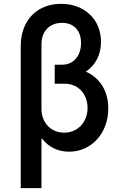

<svg xmlns="http://www.w3.org/2000/svg" viewBox="-20 -780 640 1000"><path d="M196 -57H200C233 -14 282 10 340 10C456 10 544 -86 544 -215C544 -306 500 -375 427 -407C476 -439 506 -494 506 -562C506 -678 421 -760 298 -760C172 -760 88 -673 88 -540V200H196ZM196 -213V-550C196 -617 238 -661 303 -661C364 -661 402 -622 402 -556C402 -489 363 -443 304 -443H265V-344H317C387 -344 436 -291 436 -218C436 -143 384 -89 314 -89C246 -89 196 -140 196 -213Z"/></svg>

Font: CommitMono
Style: 600Regular
Weight: 600
Monospace: yes
Designer: Eigil Nikolajsen
Foundry: Eigil Nikolajsen
Version: Version 1.143